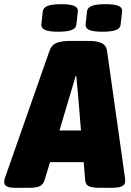

<svg xmlns="http://www.w3.org/2000/svg" viewBox="-58 -898 630 920"><path d="M18 2Q-13 2 -25.5 -5Q-38 -12 -38 -27Q-38 -36 -34.5 -45.5Q-31 -55 -27 -66L179 -654Q189 -683 213.5 -692.5Q238 -702 279 -702H365Q406 -702 428.5 -691.5Q451 -681 455 -654L538 -66Q540 -55 541 -45.5Q542 -36 542 -29Q541 -13 526.5 -5.5Q512 2 473 2H417Q390 2 371 -4.5Q352 -11 350 -36L343 -121H182L156 -36Q149 -12 130.5 -5Q112 2 83 2ZM285 -468 227 -273H330L314 -468Q312 -483 310.5 -499.5Q309 -516 308 -533H304Q299 -516 294.5 -499.5Q290 -483 285 -468ZM433 -746Q388 -746 369.5 -754.5Q351 -763 352 -780L359 -844Q361 -861 381.5 -869.5Q402 -878 447 -878Q492 -878 510.5 -869.5Q529 -861 527 -844L520 -780Q519 -763 498.5 -754.5Q478 -746 433 -746ZM221 -746Q177 -746 158 -754.5Q139 -763 140 -780L147 -844Q149 -861 170 -869.5Q191 -878 235 -878Q279 -878 298 -869.5Q317 -861 315 -844L308 -780Q307 -763 286 -754.5Q265 -746 221 -746Z"/></svg>

Font: Asap Semi Condensed Semi Condensed Black
Style: Italic
Weight: 900
Width: 4
Italic angle: -6°
Designer: Pablo Cosgaya
Foundry: Omnibus-Type
Version: Version 3.001; ttfautohint (v1.8.4.7-5d5b)